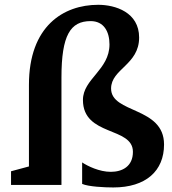

<svg xmlns="http://www.w3.org/2000/svg" viewBox="-20 -786 731 816"><path d="M26.9 0H241.2V-456.5C241.2 -636.7 279.3 -696.3 365.2 -696.3C420.9 -696.3 445.3 -652.3 445.3 -597.2C445.3 -488.8 332.5 -450.7 332.5 -361.3C332.5 -205.1 544.9 -249 544.9 -140.6C544.9 -78.6 499.5 -55.7 450.7 -55.7C402.3 -55.7 352.5 -80.1 329.1 -95.7V-4.4C355.5 7.3 423.8 10.7 461.4 10.7C600.1 10.7 677.2 -59.6 677.2 -171.9C677.2 -333.5 452.1 -302.7 452.1 -409.7C452.1 -493.2 571.3 -510.3 571.3 -626.5C571.3 -733.9 470.2 -765.6 397.5 -765.6C249.5 -765.6 103 -674.8 103 -425.3V-78.6L26.9 -58.1Z"/></svg>

Font: Merriweather
Style: Bold
Weight: 700
Designer: Eben Sorkin ( eben@eyebytes.com )
Foundry: Sorkin Type Co.
Version: Version 1.003